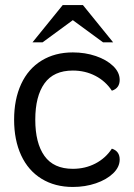

<svg xmlns="http://www.w3.org/2000/svg" viewBox="-20 -730 531 762"><path d="M36 -255Q36 -336 64 -396.5Q92 -457 145 -489.5Q198 -522 269 -522Q318 -522 360.5 -507.5Q403 -493 429 -468Q455 -443 455 -413Q455 -380 424 -370Q399 -408 358.5 -429Q318 -450 269 -450Q193 -450 156.5 -399Q120 -348 120 -255Q120 -162 156.5 -111Q193 -60 269 -60Q318 -60 358.5 -81Q399 -102 424 -140Q455 -130 455 -97Q455 -67 429 -42Q403 -17 360.5 -2.5Q318 12 269 12Q198 12 145 -20.5Q92 -53 64 -113.5Q36 -174 36 -255ZM229 -710H309L429 -562H389L269 -650L149 -562H109Z"/></svg>

Font: Thasadith
Style: Bold
Weight: 700
Designer: Cadson Demak Co.,Ltd.
Foundry: Cadson Demak Co.,Ltd.
Version: Version 1.000; ttfautohint (v1.6)